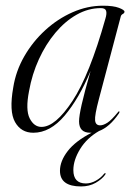

<svg xmlns="http://www.w3.org/2000/svg" viewBox="-20 -458 469 674"><path d="M327 -109.5Q312 -53 313.8 -35.5Q315.5 -18 331.5 -18Q342.5 -18 357 -27.2Q371.5 -36.5 393.5 -63.5Q396.5 -68 398.5 -67Q401 -65.5 397.5 -60Q365 -12 327.5 2Q285 26.5 261.2 65.2Q237.5 104 237.5 139Q237.5 186 281.5 186Q299 186 316.5 176.2Q334 166.5 344.5 153Q347.5 149 350 150Q352 151.5 349 155.5Q338 171 315.8 183.8Q293.5 196.5 264.5 196.5Q190.5 196.5 190.5 141.5Q190.5 107.5 217.8 72.2Q245 37 301.5 8Q299.5 8 297 8Q257.5 8 257.5 -32Q257.5 -50.5 266.8 -91.5Q276 -132.5 298 -209Q257.5 -112 206.8 -52Q156 8 97 8Q54 8 32.8 -29.5Q11.5 -67 26.5 -151Q35.5 -208.5 65.2 -260.2Q95 -312 138.8 -352Q182.5 -392 234.8 -415Q287 -438 341.5 -438Q378 -438 397.5 -430.5Q417 -423 417 -417Q417 -412 411.2 -409Q405.5 -406 404 -400.5ZM82 -138.5Q69 -72.5 84.2 -42.5Q99.5 -12.5 125.5 -12.5Q174.5 -12.5 234.5 -103.8Q294.5 -195 350 -392.5Q355.5 -410.5 352.5 -420Q349.5 -429.5 334 -429.5Q290 -429.5 249.2 -406.5Q208.5 -383.5 174.5 -343Q140.5 -302.5 116.5 -250Q92.5 -197.5 82 -138.5Z"/></svg>

Font: Fraunces 144pt S000 Light
Style: Italic
Weight: 300
Italic angle: -16°
Version: Version 1.000; ttfautohint (v1.8.3)